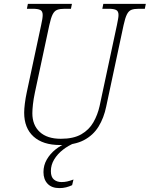

<svg xmlns="http://www.w3.org/2000/svg" viewBox="-20 -734 768 985"><path d="M288 10Q200 10 152 -33.5Q104 -77 104 -156Q104 -175 107.5 -203Q111 -231 117 -259L191 -605Q199 -640 199 -657Q199 -677 186.5 -683Q174 -689 148 -689H118L123 -714H349L344 -689H312Q288 -689 273.5 -683.5Q259 -678 250 -660Q241 -642 233 -605L159 -259Q152 -226 149 -198.5Q146 -171 146 -153Q146 -92 184 -57Q222 -22 292 -22Q357 -22 397 -45Q437 -68 459 -106.5Q481 -145 491 -190L580 -606Q583 -622 585.5 -635Q588 -648 588 -657Q588 -677 575.5 -683Q563 -689 538 -689H505L510 -714H728L723 -689H692Q668 -689 654 -683.5Q640 -678 631 -660Q622 -642 614 -605L525 -188Q513 -129 485.5 -84.5Q458 -40 410.5 -15Q363 10 288 10ZM285 231Q245 231 224 208.5Q203 186 203 149Q203 114 220 84.5Q237 55 264.5 33Q292 11 322 0H362Q330 13 302.5 34.5Q275 56 258 84Q241 112 241 144Q241 174 256.5 187Q272 200 296 200Q311 200 324.5 197Q338 194 357 187L350 216Q335 223 319 227Q303 231 285 231Z"/></svg>

Font: Noto Serif SemiCondensed ExtraLight
Style: Italic
Weight: 200
Width: 4
Italic angle: -12°
Designer: Monotype Design Team
Foundry: Monotype Imaging Inc.
Version: Version 2.013